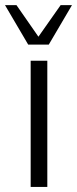

<svg xmlns="http://www.w3.org/2000/svg" viewBox="-53 -740 305 760"><path d="M68.4 0V-499.5H134.3V0ZM58.6 -563.5 -33.2 -719.7H12.2L99.1 -594.7L187 -719.7H231.9L140.1 -563.5Z"/></svg>

Font: Pontano Sans Light
Style: Regular
Weight: 300
Designer: Vernon Adams
Foundry: Vernon Adams
Version: Version 2.001